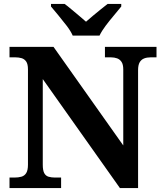

<svg xmlns="http://www.w3.org/2000/svg" viewBox="-20 -951 828 971"><path d="M28.1 0V-53H52.7Q72.8 -53 88.4 -57.4Q104 -61.9 112.7 -75.9Q121.4 -90 121.4 -118.1V-599.9Q121.4 -627 112.5 -639.8Q103.6 -652.6 89.2 -656.8Q74.7 -661 58 -661H28.1V-714H250.6L603.4 -215.5V-599.9Q603.4 -624.7 594.8 -637.8Q586.2 -650.8 572.3 -655.9Q558.4 -661 541.1 -661H510.7V-714H771.5V-661H741.1Q723.2 -661 708.8 -655.4Q694.5 -649.8 686.4 -636Q678.3 -622.1 678.3 -595.9V0H586.4L196.3 -551.1V-118.1Q196.3 -90 203.5 -75.9Q210.8 -61.9 225.1 -57.4Q239.5 -53 258.6 -53H289V0ZM347.7 -771Q337.7 -794 317.4 -820.5Q297.1 -847 275.5 -873Q253.9 -899 237.9 -918V-931H307Q321.4 -920.6 340.7 -904.2Q360 -887.8 380 -871.3Q400 -854.8 415 -841.2Q430 -854.8 450.1 -871.3Q470.1 -887.8 490.2 -904.2Q510.2 -920.6 524 -931H593.2V-918Q578.2 -899 556.1 -873Q534 -847 514.1 -820.5Q494.3 -794 483.3 -771Z"/></svg>

Font: Noto Serif Malayalam
Style: Regular
Weight: 400
Designer: Indian type Foundry, Jelle Bosma, Monotype Design Team
Foundry: Monotype Imaging Inc.
Version: Version 2.103